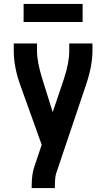

<svg xmlns="http://www.w3.org/2000/svg" viewBox="-20 -956 540 976"><path d="M141 0V-7Q141 -70 154 -107L192 -220L84 -521Q50 -614 50 -698V-735H168V-698Q168 -642 195 -555L248 -386L305 -555Q332 -636 332 -698V-735H450V-698Q450 -620 416 -521L265 -73Q259 -54 259 -7V0ZM100 -844V-936H400V-844Z"/></svg>

Font: Iosevka SS01
Style: Bold
Weight: 700
Monospace: yes
Designer: Belleve Invis
Foundry: Belleve Invis
Version: 2.3.3; ttfautohint (v1.8.3)